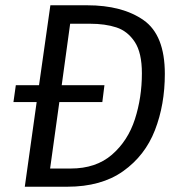

<svg xmlns="http://www.w3.org/2000/svg" viewBox="-20 -708 686 728"><path d="M605 -428Q605 -311 567.5 -214.5Q530 -118 447 -59Q364 0 235 0H74L119 -321H31L40 -385H128L171 -688H310Q444 -688 524.5 -631.5Q605 -575 605 -428ZM518 -430Q518 -508 491 -549Q464 -590 421.5 -604Q379 -618 321 -618H246L214 -385H376L368 -321H205L170 -69H248Q344 -69 404.5 -121.5Q465 -174 491.5 -256Q518 -338 518 -430Z"/></svg>

Font: Fira Sans TEST Book
Style: Italic
Weight: 350
Italic angle: -8°
Designer: Carrois Corporate & Edenspiekermann AG
Foundry: Carrois Corporate GbR & Edenspiekermann AG
Version: Version 4.201